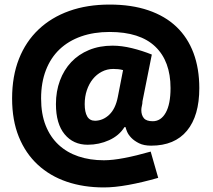

<svg xmlns="http://www.w3.org/2000/svg" viewBox="-20 -690 932 841"><path d="M435 131Q346 131 272.5 106Q199 81 145.5 31.5Q92 -18 62.5 -90.5Q33 -163 33 -259Q33 -356 63 -432Q93 -508 149 -561Q205 -614 283.5 -642Q362 -670 460 -670Q556 -670 629.5 -645Q703 -620 752.5 -573Q802 -526 827.5 -458Q853 -390 853 -304Q853 -183 799 -117.5Q745 -52 642 -52Q610 -52 589 -62.5Q568 -73 555 -86.5Q542 -100 536.5 -113.5Q531 -127 530 -133H525Q502 -96 458 -76Q414 -56 364 -56Q301 -56 263 -102Q225 -148 225 -234Q225 -290 242.5 -337Q260 -384 292 -418Q324 -452 370 -471Q416 -490 473 -490Q513 -490 558 -479Q603 -468 645 -451L604 -246Q604 -236 601.5 -226.5Q599 -217 599 -208Q599 -186 610 -172.5Q621 -159 649 -159Q685 -159 706 -196.5Q727 -234 727 -304Q727 -422 660 -486Q593 -550 460 -550Q391 -550 335.5 -530.5Q280 -511 241 -474Q202 -437 181 -382.5Q160 -328 160 -259Q160 -191 180 -140.5Q200 -90 236.5 -56Q273 -22 323.5 -5Q374 12 435 12Q473 12 525 2Q577 -8 640 -26L673 89Q603 109 542.5 120Q482 131 435 131ZM397 -161Q432 -162 459 -188Q486 -214 496 -265L519 -383Q508 -386 497.5 -387Q487 -388 476 -388Q449 -388 426 -376Q403 -364 386.5 -343.5Q370 -323 360.5 -295Q351 -267 351 -234Q351 -199 362 -180Q373 -161 397 -161Z"/></svg>

Font: Plata Sans Black
Style: Regular
Weight: 900
Designer: Pablo Impallari, Andres Torresi, & Cristiano Sobral
Foundry: Pablo Impallari, Andres Torresi, & Cristiano Sobral
Version: Version 1.00;December 28, 2019;FontCreator 12.0.0.2547 64-bi